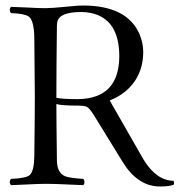

<svg xmlns="http://www.w3.org/2000/svg" viewBox="-20 -675 665 705"><path d="M187 -293Q187 -233.4 189 -85Q189.9 -38.6 220.7 -27.3Q239.3 -21 286.1 -18.1Q294.4 -6.3 286.1 4.9Q264.6 4.4 229 2.4Q181.2 0 149.9 0Q121.6 0 77.1 2.4Q41 4.4 20 4.9Q11.7 -6.8 20 -18.1Q76.7 -20.5 89.8 -32.7Q105.5 -48.8 106 -103Q107.9 -254.4 107.9 -320.8Q107.9 -371.6 106 -536.1Q105 -600.6 85 -614.7Q69.3 -625 20 -627Q11.7 -638.7 20 -649.9Q42.5 -649.4 77.6 -647.5Q120.6 -645 147.9 -645Q169.9 -645 229.5 -650.9Q272.5 -655.3 284.2 -654.8Q446.3 -654.8 492.2 -549.8Q505.4 -518.6 505.9 -485.8Q505.9 -391.1 436 -335.9Q412.1 -317.4 382.8 -306.2L507.8 -87.9Q555.2 -11.7 617.2 -11.2Q620.6 -2.4 618.2 2.9Q603.5 9.8 565.9 9.8Q485.8 8.8 431.2 -79.1L324.2 -252.9Q308.6 -278.3 297.9 -283.2Q287.6 -287.1 272 -287.1Q205.6 -287.1 187 -293ZM189 -583Q187 -417 187 -320.8V-315.9Q209 -311 266.1 -311Q417 -313 418 -467.8Q418 -605.5 313.5 -627.4Q296.4 -630.9 277.8 -630.9Q199.2 -630.9 190.4 -595.2Q189.5 -588.9 189 -583Z"/></svg>

Font: Linux Libertine Display O
Style: Regular
Weight: 400
Designer: Philipp H. Poll
Foundry: Philipp H. Poll
Version: Version 5.0.9